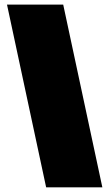

<svg xmlns="http://www.w3.org/2000/svg" viewBox="-20 -797 465 817"><path d="M176.3 0 9.8 -777.3H249L415.5 0Z"/></svg>

Font: Bevan
Style: Regular
Weight: 400
Designer: Vernon Adams
Foundry: Vernon Adams
Version: Version 2.100; ttfautohint (v1.8.3)